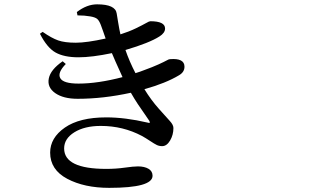

<svg xmlns="http://www.w3.org/2000/svg" viewBox="-20 -823 1540 899"><path d="M342.8 -751 339.8 -766.6Q386.7 -802.7 434.6 -802.7Q520.5 -802.7 526.4 -759.8Q527.3 -753.9 533.2 -718.3Q539.1 -682.6 543.9 -662.1Q584 -674.8 616.2 -690.4Q648.4 -706.1 663.6 -714.8Q678.7 -723.6 683.6 -723.6Q752.9 -723.6 752.9 -689.5Q752.9 -668.9 726.6 -652.3Q679.7 -622.1 567.4 -588.9Q585.9 -535.2 614.3 -480.5Q621.1 -482.4 635.3 -487.3Q649.4 -492.2 656.2 -495.1Q694.3 -508.8 722.2 -521.5Q750 -534.2 760.3 -540Q770.5 -545.9 775.4 -545.9Q843.8 -551.8 843.8 -510.7Q843.8 -485.4 818.4 -470.7Q756.8 -433.6 656.2 -405.3Q687.5 -354.5 723.1 -314.5Q758.8 -274.4 775.4 -256.3Q792 -238.3 792 -223.6Q792 -191.4 776.4 -165Q760.7 -138.7 739.3 -138.7Q725.6 -138.7 714.4 -144Q703.1 -149.4 682.6 -163.1Q662.1 -176.8 644.5 -186.5Q555.7 -233.4 452.1 -233.4Q376 -233.4 328.1 -203.6Q280.3 -173.8 280.3 -127.9Q280.3 -32.2 477.5 -32.2Q523.4 -32.2 564.5 -38.1Q605.5 -43.9 626 -43.9Q656.2 -43.9 675.3 -32.7Q694.3 -21.5 694.3 0Q694.3 56.6 491.2 56.6Q375 56.6 294.9 14.2Q214.8 -28.3 214.8 -108.4Q214.8 -177.7 283.7 -225.6Q352.5 -273.4 477.5 -273.4Q566.4 -273.4 670.9 -249Q679.7 -246.1 681.2 -248.5Q682.6 -251 678.7 -257.8Q674.8 -264.6 658.7 -287.1Q642.6 -309.6 625.5 -335.4Q608.4 -361.3 592.8 -388.7Q462.9 -360.4 343.8 -360.4Q276.4 -360.4 238.3 -387.2Q200.2 -414.1 208.5 -455.6Q216.8 -497.1 273.4 -536.1L288.1 -523.4Q248 -482.4 262.2 -457Q276.4 -431.6 347.7 -431.6Q437.5 -431.6 553.7 -461.9Q512.7 -551.8 503.9 -574.2Q410.2 -554.7 347.7 -554.7Q280.3 -554.7 240.2 -577.1Q200.2 -599.6 167 -665L179.7 -673.8Q221.7 -644.5 252.4 -633.8Q283.2 -623 335 -623Q385.7 -623 474.6 -642.6Q470.7 -655.3 462.9 -676.3Q455.1 -697.3 452.1 -706.1Q444.3 -726.6 435.1 -734.4Q425.8 -742.2 403.3 -746.1Q376 -751 342.8 -751Z"/></svg>

Font: Bpmf Zihi Serif SemiBold
Style: SemiBold
Weight: 600
Foundry: But Ko
Version: Version 1.320